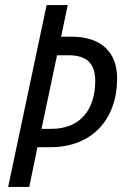

<svg xmlns="http://www.w3.org/2000/svg" viewBox="-20 -734 489 754"><path d="M12 0H95L127 -156H178C344 -156 440 -268 440 -426C440 -526 381 -590 260 -590H220L246 -714H163ZM182 -228H143L204 -517H249C320 -517 354 -485 354 -417C354 -300 292 -228 182 -228Z"/></svg>

Font: Noto Sans Condensed
Style: Italic
Weight: 400
Width: 3
Italic angle: -12°
Designer: Monotype Design Team
Foundry: Monotype Imaging Inc.
Version: Version 2.013